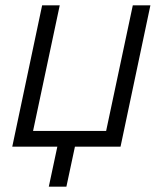

<svg xmlns="http://www.w3.org/2000/svg" viewBox="-20 -550 609 720"><path d="M163 150H229L261 0H432L544 -530H478L378 -59H104L204 -530H138L26 0H195Z"/></svg>

Font: Geist Light
Style: Italic
Weight: 300
Italic angle: -12°
Designer: Basement.studio, Andrés Briganti, Mateo Zaragoza
Foundry: Basement.studio, Vercel, Andrés Briganti, Guido Ferreyra, Mateo Zaragoza
Version: Version 1.500